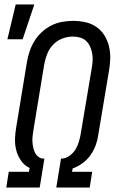

<svg xmlns="http://www.w3.org/2000/svg" viewBox="-20 -836 540 856"><path d="M13 -661 50 -816H133L81 -661ZM8 0 19 -70H109L112 -87Q89 -98 74 -119.5Q59 -141 52.5 -166Q46 -191 47 -218.5Q48 -246 53 -273L100 -559Q104 -583 112 -607Q120 -631 133.5 -653Q147 -675 166.5 -693Q186 -711 209 -722.5Q232 -734 257 -738.5Q282 -743 306 -743Q334 -743 361 -737Q388 -731 409.5 -716Q431 -701 445 -679Q459 -657 465.5 -631Q472 -605 471.5 -577Q471 -549 466 -521L418 -234Q415 -211 406.5 -188Q398 -165 383.5 -144.5Q369 -124 348 -108.5Q327 -93 304 -85L301 -70H391L380 0H231L252 -129H257Q275 -130 292 -143Q309 -156 318.5 -173Q328 -190 333 -208.5Q338 -227 341 -246L389 -532Q392 -549 393 -565.5Q394 -582 391 -598Q388 -614 381.5 -628.5Q375 -643 364 -653.5Q353 -664 337 -668.5Q321 -673 305 -673Q281 -673 257.5 -664Q234 -655 216.5 -636.5Q199 -618 190 -594.5Q181 -571 177 -548L130 -262Q128 -248 126 -234.5Q124 -221 124.5 -207.5Q125 -194 127.5 -181Q130 -168 135.5 -156.5Q141 -145 151 -137Q161 -129 174 -129H178L157 0Z"/></svg>

Font: Iosevka SS18
Style: Italic
Weight: 400
Italic angle: -9°
Monospace: yes
Designer: Belleve Invis
Foundry: Belleve Invis
Version: Version 25.1.1; ttfautohint (v1.8.4)